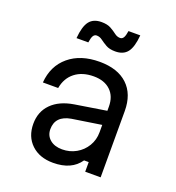

<svg xmlns="http://www.w3.org/2000/svg" viewBox="-149 -952 999 1087"><g transform="rotate(20 350.0 -408.5)"><path d="M453 -58Q403 15 292 15Q210 15 161 -31.5Q112 -78 112 -155Q112 -228 159 -275.5Q206 -323 292 -337L481 -367V-392Q481 -454 444 -489Q407 -524 343 -524Q274 -524 230 -489.5Q186 -455 175 -393H83Q91 -495 161.5 -554Q232 -613 346 -613Q455 -613 514.5 -557Q574 -501 574 -399V0H481V-58ZM213 -159Q213 -121 240.5 -97.5Q268 -74 314 -74Q360 -74 398 -95.5Q436 -117 458.5 -154.5Q481 -192 481 -238V-282L305 -255Q213 -239 213 -159ZM176 -694Q182 -766 206 -797Q230 -828 279 -828Q314 -828 335.5 -816Q357 -804 373 -791.5Q389 -779 407 -779Q420 -779 427.5 -791.5Q435 -804 439 -832H510Q504 -760 480 -729Q456 -698 407 -698Q372 -698 350.5 -710.5Q329 -723 313 -735Q297 -747 279 -747Q266 -747 258.5 -735Q251 -723 247 -694Z"/></g></svg>

Font: Martian Mono Light
Style: Regular
Weight: 300
Monospace: yes
Designer: Roman Shamin
Foundry: Evil Martians
Version: Version 1.000; ttfautohint (v1.8.4.7-5d5b)